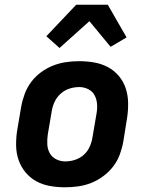

<svg xmlns="http://www.w3.org/2000/svg" viewBox="-20 -788 640 816"><path d="M257 8Q224 8 192.5 2.5Q161 -3 134.5 -17.5Q108 -32 88.5 -55.5Q69 -79 59 -108Q49 -137 48.5 -169.5Q48 -202 53 -234L70 -334Q75 -362 85 -389Q95 -416 112.5 -439.5Q130 -463 154.5 -481Q179 -499 206 -509.5Q233 -520 261 -524Q289 -528 316 -528Q349 -528 380.5 -522.5Q412 -517 439 -502.5Q466 -488 485.5 -464.5Q505 -441 514.5 -412Q524 -383 524.5 -350.5Q525 -318 520 -286L504 -186Q499 -158 489 -131Q479 -104 461 -80.5Q443 -57 418.5 -39Q394 -21 367.5 -10.5Q341 0 312.5 4Q284 8 257 8ZM257 -102Q278 -102 298.5 -108.5Q319 -115 335.5 -129.5Q352 -144 361 -164Q370 -184 373 -204L390 -304Q394 -325 392.5 -345.5Q391 -366 382 -383Q373 -400 355 -409Q337 -418 317 -418Q296 -418 275.5 -411.5Q255 -405 238.5 -390.5Q222 -376 212.5 -356Q203 -336 200 -316L183 -216Q180 -195 181 -174.5Q182 -154 191.5 -137Q201 -120 219 -111Q237 -102 257 -102ZM233 -584 177 -634 304 -768H438L518 -629L450 -589L360 -698Z"/></svg>

Font: Iosevka XBd Ex Obl
Style: Regular
Weight: 800
Width: 7
Italic angle: -9°
Monospace: yes
Designer: Belleve Invis
Foundry: Belleve Invis
Version: Version 32.5.0; ttfautohint (v1.8.4)